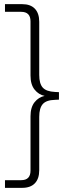

<svg xmlns="http://www.w3.org/2000/svg" viewBox="-20 -725 358 925"><path d="M264 -281V-245L245 -244Q203 -243 186 -223.5Q169 -204 169 -162V95Q169 136 148 158Q127 180 87 180H4V143H82Q127 143 127 97V-165Q127 -208 146.5 -232.5Q166 -257 195 -263Q166 -269 146.5 -293.5Q127 -318 127 -361V-622Q127 -668 82 -668H4V-705H87Q127 -705 148 -683Q169 -661 169 -620V-364Q169 -322 186 -303Q203 -284 245 -282Z"/></svg>

Font: wassup Sans
Style: Light
Weight: 200
Version: Version 2.001